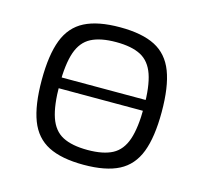

<svg xmlns="http://www.w3.org/2000/svg" viewBox="-81 -586 729 688"><g transform="rotate(15 283.5 -242.0)"><path d="M284 13Q202 13 153 -12Q104 -37 82.5 -93Q61 -149 61 -242Q61 -335 82.5 -391Q104 -447 153 -472Q202 -497 284 -497Q366 -497 414.5 -472Q463 -447 484.5 -391Q506 -335 506 -242Q506 -149 484.5 -93Q463 -37 414.5 -12Q366 13 284 13ZM284 -42Q342 -42 376 -60Q410 -78 425 -122Q440 -166 440 -242Q440 -319 425 -362.5Q410 -406 376 -424Q342 -442 284 -442Q226 -442 191.5 -424Q157 -406 142 -362.5Q127 -319 127 -242Q127 -166 142 -122Q157 -78 191.5 -60Q226 -42 284 -42ZM98 -229V-269H470V-229Z"/></g></svg>

Font: Exo 2 Light
Style: Regular
Weight: 300
Designer: Natanael Gama
Foundry: Natanael Gama
Version: Version 2.010